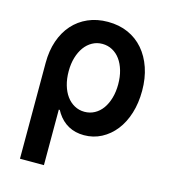

<svg xmlns="http://www.w3.org/2000/svg" viewBox="-111 -639 823 929"><g transform="rotate(15 300.0 -175.0)"><path d="M162 -270Q162 -203 174 -150.5Q186 -98 209 -62.5Q232 -27 266 -8.5Q300 10 344 10Q391 10 431 -11Q471 -32 500 -69Q529 -106 545 -157.3Q561 -208.6 561 -270Q561 -333 543.5 -384.5Q526 -436 494 -473Q462 -510 417 -530Q372 -550 315.9 -550Q261 -550 216.5 -530.5Q172 -511 140.5 -475.5Q109 -440 92 -390.5Q75 -341 75 -280V200H195V-78H203ZM193 -270.3Q193 -308 202.2 -338.9Q211.5 -369.9 227.7 -392.3Q243.9 -414.6 266.8 -427.3Q289.7 -440 317 -440Q344.2 -440 367.3 -427.6Q390.3 -415.3 406.6 -392.8Q422.9 -370.4 431.9 -339.3Q441 -308.2 441 -270Q441 -233 431.9 -201.6Q422.9 -170.3 406.6 -147.6Q390.3 -124.9 367.3 -112.5Q344.2 -100 317 -100Q289.6 -100 266.6 -112.7Q243.6 -125.3 227.3 -147.7Q211 -170 202 -201.3Q193 -232.6 193 -270.3Z"/></g></svg>

Font: CommitMonoV143 ExtLt
Style: Regular
Weight: 200
Monospace: yes
Designer: Eigil Nikolajsen
Foundry: Eigil Nikolajsen
Version: Version 1.143